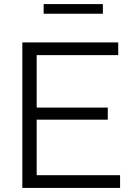

<svg xmlns="http://www.w3.org/2000/svg" viewBox="-20 -917 649 937"><path d="M159 -62H566V0H89V-710H557V-648H159V-392H506V-333H159ZM482 -850H193V-897H482Z"/></svg>

Font: Raleway
Style: Regular
Weight: 400
Designer: Matt McInerney, Pablo Impallari, Rodrigo Fuenzalida
Foundry: Matt McInerney, Pablo Impallari, Rodrigo Fuenzalida
Version: Version 1.000;PS 001.001;hotconv 1.0.56; ttfautohint (v1.5)